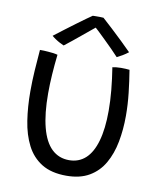

<svg xmlns="http://www.w3.org/2000/svg" viewBox="-83 -790 756 881"><g transform="rotate(10 294.5 -349.0)"><path d="M407.5 -503.5Q413 -505 424.2 -506.2Q435.5 -507.5 447 -507.5Q457 -507.5 468.5 -507Q480 -506.5 487 -505.5Q495.5 -454 501.5 -400.2Q507.5 -346.5 507.5 -294.5Q507.5 -230 496.5 -172.5Q485.5 -115 460.2 -71Q435 -27 392 -1.8Q349 23.5 285.5 23.5Q215.5 23.5 170.5 -4.2Q125.5 -32 100.5 -81Q75.5 -130 65.8 -193.8Q56 -257.5 56 -329.5Q56 -377.5 59.2 -427Q62.5 -476.5 66.5 -524Q73.5 -524 84.8 -523.8Q96 -523.5 105 -522.5Q117 -522 129 -520.2Q141 -518.5 149.5 -516Q144 -467.5 141 -422Q138 -376.5 138 -335Q138 -239.5 154.8 -175.8Q171.5 -112 204.5 -80.5Q237.5 -49 285.5 -49Q330.5 -49 361.8 -77.5Q393 -106 409.2 -162.8Q425.5 -219.5 425.5 -303.5Q425.5 -349 420.8 -399.5Q416 -450 407.5 -503.5ZM328 -720Q348.5 -702 374.2 -677.8Q400 -653.5 425.8 -629Q451.5 -604.5 471 -584.5Q457.5 -574 444 -566Q430.5 -558 419 -552.5Q406.5 -566.5 387.5 -585.5Q368.5 -604.5 349 -623.5Q329.5 -642.5 314.8 -656.5Q300 -670.5 296 -673.5H306Q302 -670 285.5 -656.8Q269 -643.5 247.5 -625.5Q226 -607.5 204.8 -590.5Q183.5 -573.5 170 -563Q163.5 -565.5 152 -571.5Q140.5 -577.5 129.5 -585Q118.5 -592.5 112.5 -598Q134 -614.5 159 -633.5Q184 -652.5 208 -670.2Q232 -688 250.8 -701.5Q269.5 -715 278 -720.5Q283 -720.5 292.5 -720.8Q302 -721 311.8 -720.8Q321.5 -720.5 328 -720Z"/></g></svg>

Font: Grandstander Thin Light
Style: Regular
Weight: 300
Version: Version 1.200